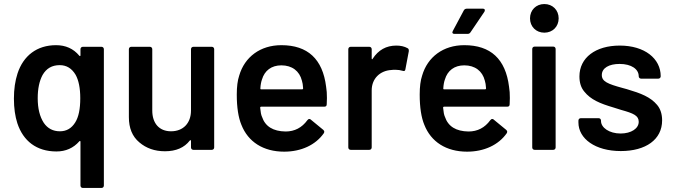

<svg xmlns="http://www.w3.org/2000/svg" viewBox="-20 -743 3339 952"><path d="M379 -469C379 -465 377 -465 376 -465C375 -465 374 -466 373 -467C344 -502 305 -519 258 -519C163 -519 96 -467 67 -379C55 -342 49 -301 49 -254C49 -207 55 -166 66 -132C95 -44 161 8 260 8C306 8 344 -9 373 -42C374 -43 375 -44 376 -44C377 -44 379 -44 379 -40V177C379 184 384 189 391 189H483C490 189 495 184 495 177V-499C495 -506 490 -511 483 -511H391C384 -511 379 -506 379 -499ZM353 -136C335 -107 310 -92 277 -92C243 -92 216 -106 197 -134C177 -165 167 -205 167 -256C167 -303 175 -341 191 -371C210 -404 238 -420 276 -420C310 -420 336 -404 355 -372C370 -345 378 -306 378 -256C378 -203 370 -163 353 -136Z M927 -195C927 -132 888 -92 828 -92C769 -92 735 -132 735 -195V-499C735 -506 730 -511 723 -511H631C624 -511 619 -506 619 -499V-162C619 -108 636 -66 671 -37C705 -8 747 7 798 7C853 7 894 -11 921 -46C922 -47 923 -48 924 -48C925 -48 927 -48 927 -44V-12C927 -5 932 0 939 0H1030C1037 0 1042 -5 1042 -12V-499C1042 -506 1037 -511 1030 -511H939C932 -511 927 -506 927 -499Z M1597 -313C1580 -450 1506 -519 1375 -519C1271 -519 1193 -461 1166 -368C1158 -344 1154 -313 1154 -274C1154 -210 1162 -160 1177 -124C1210 -40 1285 9 1389 9C1473 9 1545 -24 1586 -83C1587 -86 1588 -88 1588 -90C1588 -93 1586 -96 1583 -99L1521 -150C1519 -152 1517 -153 1514 -153C1510 -153 1507 -151 1504 -147C1477 -110 1441 -91 1396 -91C1334 -92 1295 -116 1279 -164C1275 -172 1272 -187 1270 -209C1270 -212 1272 -214 1275 -214H1588C1596 -214 1600 -218 1600 -226L1601 -257C1601 -278 1600 -296 1597 -313ZM1375 -419C1428 -419 1465 -391 1477 -343C1480 -334 1482 -322 1483 -305C1483 -302 1481 -300 1478 -300H1275C1272 -300 1271 -301 1271 -303V-305C1272 -323 1275 -338 1279 -349C1292 -393 1326 -419 1375 -419Z M1945 -517C1895 -517 1856 -495 1828 -452C1827 -450 1826 -449 1825 -449C1825 -449 1823 -449 1823 -454V-499C1823 -506 1818 -511 1811 -511H1719C1712 -511 1707 -506 1707 -499V-12C1707 -5 1712 0 1719 0H1811C1818 0 1823 -5 1823 -12V-295C1823 -354 1865 -393 1921 -396C1926 -397 1932 -397 1941 -397C1954 -397 1966 -395 1976 -392C1979 -391 1981 -391 1983 -391C1987 -391 1989 -394 1990 -399L2007 -489V-493C2007 -498 2005 -502 2001 -504C1985 -513 1966 -517 1945 -517Z M2282 -419C2335 -419 2372 -391 2384 -343C2387 -334 2389 -322 2390 -305C2390 -302 2388 -300 2385 -300H2182C2179 -300 2178 -301 2178 -303V-305C2179 -323 2182 -338 2186 -349C2199 -393 2233 -419 2282 -419ZM2504 -313C2487 -450 2413 -519 2282 -519C2178 -519 2100 -461 2073 -368C2065 -344 2061 -313 2061 -274C2061 -210 2069 -160 2084 -124C2117 -40 2192 9 2296 9C2380 9 2452 -24 2493 -83C2494 -86 2495 -88 2495 -90C2495 -93 2493 -96 2490 -99L2428 -150C2426 -152 2424 -153 2421 -153C2417 -153 2414 -151 2411 -147C2384 -110 2348 -91 2303 -91C2241 -92 2202 -116 2186 -164C2182 -172 2179 -187 2177 -209C2177 -212 2179 -214 2182 -214H2495C2503 -214 2507 -218 2507 -226L2508 -257C2508 -278 2507 -296 2504 -313ZM2299 -575C2305 -575 2310 -578 2313 -583L2382 -685C2383 -688 2384 -690 2384 -692C2384 -695 2383 -700 2374 -700H2295C2288 -700 2283 -697 2280 -692L2225 -589C2224 -586 2223 -584 2223 -583C2223 -580 2224 -575 2233 -575Z M2679 -581C2720 -581 2750 -611 2750 -652C2750 -693 2720 -723 2679 -723C2638 -723 2608 -693 2608 -652C2608 -611 2638 -581 2679 -581ZM2723 0C2730 0 2735 -5 2735 -12V-500C2735 -507 2730 -512 2723 -512H2631C2624 -512 2619 -507 2619 -500V-12C2619 -5 2624 0 2631 0Z M3058 6C3182 6 3263 -51 3263 -146C3263 -177 3255 -203 3238 -223C3205 -262 3159 -280 3088 -301L3066 -307C2993 -327 2964 -339 2964 -371C2964 -406 3000 -426 3052 -426C3111 -426 3147 -400 3147 -365C3147 -358 3152 -353 3159 -353H3244C3251 -353 3256 -358 3256 -365C3256 -453 3176 -517 3053 -517C2933 -517 2853 -457 2853 -364C2853 -333 2861 -308 2877 -289C2909 -249 2954 -230 3022 -210L3060 -198C3121 -181 3147 -170 3147 -139C3147 -106 3110 -81 3057 -81C3001 -81 2960 -110 2960 -143V-145C2960 -152 2955 -157 2948 -157H2860C2853 -157 2848 -152 2848 -145V-136C2848 -55 2932 6 3058 6Z"/></svg>

Font: Barlow SemiBold Numbers
Style: Regular
Weight: 600
Designer: Jeremy Tribby
Foundry: Tribby Type
Version: Version 1.408